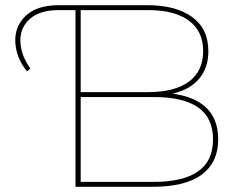

<svg xmlns="http://www.w3.org/2000/svg" viewBox="-20 -720 926 740"><path d="M271 -700H548Q658 -700 720.5 -654.5Q783 -609 783 -523Q783 -466 755.5 -427Q728 -388 678 -369Q628 -350 562 -350L579 -363Q699 -363 760 -317.5Q821 -272 821 -183Q821 -94 757.5 -47Q694 0 568 0H271ZM801 -183Q801 -266 743.5 -306Q686 -346 572 -346H286V-365H552Q653 -365 708 -405.5Q763 -446 763 -523Q763 -600 708 -640.5Q653 -681 552 -681H291V-19H572Q685 -19 743 -59Q801 -99 801 -183ZM207 -700H276V-681H206Q133 -681 95 -647Q57 -613 58.5 -560.5Q60 -508 97 -456L84 -445Q42 -497 39 -557.5Q36 -618 79 -659Q122 -700 207 -700Z"/></svg>

Font: iiserrat Thin
Style: Regular
Weight: 100
Designer: Akira Ohta
Foundry: Akira Ohta
Version: Version 1.200;Glyphs 3.3.1 (3343)